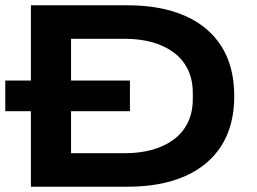

<svg xmlns="http://www.w3.org/2000/svg" viewBox="-20 -707 974 727"><path d="M0 -286V-402H472V-286ZM97 0V-687H463Q589 -687 679.5 -647.5Q770 -608 818.5 -531.5Q867 -455 867 -343Q867 -232 818.5 -155.5Q770 -79 679.5 -39.5Q589 0 463 0ZM249 -127H455Q510 -127 556.5 -140Q603 -153 637.5 -178.5Q672 -204 691 -242.5Q710 -281 710 -332V-355Q710 -406 691 -444.5Q672 -483 637.5 -508.5Q603 -534 556.5 -547Q510 -560 455 -560H249Z"/></svg>

Font: Archivo SemiBold Expanded SemiBold
Style: Regular
Weight: 600
Width: 7
Version: Version 2.001